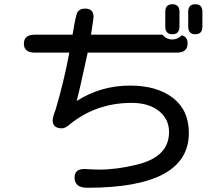

<svg xmlns="http://www.w3.org/2000/svg" viewBox="-20 -804 1040 899"><path d="M787.1 -784.2Q820.3 -784.2 820.3 -749V-679.7Q820.3 -643.6 787.1 -643.6Q753.9 -643.6 753.9 -679.7V-749Q753.9 -784.2 787.1 -784.2ZM894.5 -784.2Q927.7 -784.2 927.7 -749V-679.7Q927.7 -643.6 894.5 -643.6Q861.3 -643.6 861.3 -679.7V-749Q861.3 -784.2 894.5 -784.2ZM338.9 -331.1Q452.1 -403.3 588.9 -403.3Q714.8 -403.3 789.6 -345.7Q864.3 -288.1 864.3 -181.6Q864.3 75.2 388.7 75.2Q329.1 75.2 329.1 27.3Q329.1 -13.7 377 -12.7L415 -10.7L443.4 -9.8Q526.4 -9.8 621.1 -33.2Q771.5 -69.3 771.5 -185.5Q771.5 -247.1 723.6 -284.7Q675.8 -322.3 596.7 -322.3Q430.7 -322.3 306.6 -221.7Q285.2 -203.1 270.5 -203.1Q226.6 -203.1 226.6 -241.2Q226.6 -254.9 240.2 -290Q279.3 -421.9 304.7 -557.6H143.6Q91.8 -557.6 91.8 -599.6Q91.8 -641.6 143.6 -641.6H319.3L320.3 -644.5Q335 -734.4 341.8 -745.1Q351.6 -763.7 377.9 -763.7Q418 -763.7 418 -725.6L416 -707L411.1 -673.8L406.2 -641.6H740.2Q759.8 -619.1 787.1 -619.1Q811.5 -619.1 831.1 -638.7Q858.4 -631.8 858.4 -600.6Q858.4 -557.6 807.6 -557.6H390.6Q350.6 -373 338.9 -331.1Z"/></svg>

Font: jf-openhuninn-1.1
Style: Regular
Weight: 400
Designer: [Kosugi Maru]
      Designed by Motoya company      

      [Varela Round]
      Joe Prince(Latin component); Avraham Co
Foundry: justfont CO.,LTD.
Version: 1.1